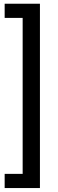

<svg xmlns="http://www.w3.org/2000/svg" viewBox="-20 -832 305 1005"><path d="M4.4 -812.5H189V152.3H4.4V78.1H98.6V-738.3H4.4Z"/></svg>

Font: Roboto-ThirdPerson-AD3FC
Style: ThirdPerson-AD3FC
Weight: 400
Designer: Google
Version: Version 2.137; 2017